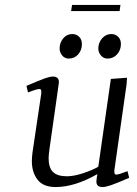

<svg xmlns="http://www.w3.org/2000/svg" viewBox="-20 -756 560 783"><path d="M87.9 -405.8Q142.6 -429.2 163.1 -436.5Q183.6 -443.8 195.8 -443.8Q220.2 -443.8 220.2 -420.9Q220.2 -419.4 219.7 -416.7Q219.2 -414.1 218.8 -409.4Q218.3 -404.8 217.8 -401.9L182.1 -150.9Q178.2 -120.6 178.2 -111.8Q178.2 -71.8 196.3 -54.4Q214.4 -37.1 252.9 -37.1Q281.2 -37.1 319.6 -49.8Q357.9 -62.5 380.9 -76.2L432.1 -434.1L498 -439L496.1 -411.1L446.8 -64.9Q443.8 -43.9 454.1 -43.9Q464.4 -43.9 500 -58.1L506.8 -30.8Q454.6 -8.3 432.6 -0.7Q410.6 6.8 397.9 6.8Q373 6.8 373 -16.1Q373 -19.5 375 -33.2L377 -45.9Q284.2 6.8 207 6.8Q156.2 6.8 133.1 -23.2Q109.9 -53.2 109.9 -99.1Q109.9 -114.7 112.8 -136.2L147.9 -372.1Q150.9 -393.1 141.1 -393.1Q129.9 -393.1 94.2 -378.9ZM223.1 -558.1Q223.1 -582 237.8 -599.6Q252.4 -617.2 274.9 -617.2Q291 -617.2 302.5 -606.2Q314 -595.2 314 -576.2Q314 -551.3 298.8 -534.2Q283.7 -517.1 259.8 -517.1Q244.1 -517.1 233.6 -529.8Q223.1 -542.5 223.1 -558.1ZM270 -710.9 273.9 -735.8H471.2L467.8 -710.9ZM380.9 -558.1Q380.9 -581.5 396.2 -599.4Q411.6 -617.2 434.1 -617.2Q450.2 -617.2 461.7 -606.2Q473.1 -595.2 473.1 -576.2Q473.1 -551.8 457.5 -534.4Q441.9 -517.1 418 -517.1Q402.3 -517.1 391.6 -529.8Q380.9 -542.5 380.9 -558.1Z"/></svg>

Font: Dehuti Alt
Style: Italic
Weight: 400
Version: Version 1.2